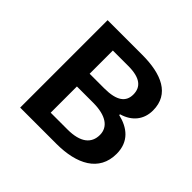

<svg xmlns="http://www.w3.org/2000/svg" viewBox="-138 -702 854 854"><g transform="rotate(45 289.0 -275.0)"><path d="M87 0H315C442 0 536 -47 536 -158C536 -235 486 -273 422 -288V-293C481 -310 514 -352 514 -409C514 -512 426 -550 305 -550H87ZM199 -325V-471H296C371 -471 402 -444 402 -397C402 -352 371 -325 291 -325ZM199 -80V-245H301C383 -245 424 -214 424 -165C424 -112 386 -80 305 -80Z"/></g></svg>

Font: DAIFUKU Sans JP Medium
Style: Regular
Weight: 500
Designer: Original font ‘Source Han Sans JP’ : Ryoko NISHIZUKA  (kana, bopomofo & ideographs); Paul D. Hunt (Latin, Greek & Cyrill
Foundry: Daifuku
Version: Version 1.000